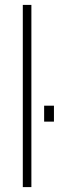

<svg xmlns="http://www.w3.org/2000/svg" viewBox="-20 -763 240 783"><path d="M73 0V-743H108V0ZM160 -267V-332H200V-267Z"/></svg>

Font: Saira Condensed Thin
Style: Regular
Weight: 250
Width: 3
Designer: Hector Gatti with collaboration of the Omnibus-Type team
Foundry: Omnibus-Type
Version: Version 1.101